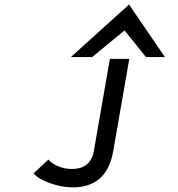

<svg xmlns="http://www.w3.org/2000/svg" viewBox="-20 -712 791 851"><path d="M132 60C160 94 321 160 419 82C449 57 472 16 482 -43L553 -451H467L396 -43C385 19 344 37 298 37C254 37 215 18 197 -2L195 -5L129 56ZM388 -459 532 -577 627 -459H711L552 -692L294 -459Z"/></svg>

Font: Charger Monospace
Style: Regular
Weight: 400
Designer: Jasper
Foundry: Cannot Into Space Fonts
Version: Version 0.980